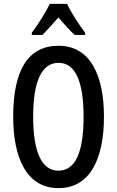

<svg xmlns="http://www.w3.org/2000/svg" viewBox="-20 -960 603 990"><path d="M326 -940H236C218 -899 178 -837 144 -791V-780H199C221 -802 251 -836 281 -870C311 -836 338 -804 365 -780H419V-791C385 -836 347 -895 326 -940ZM516 -358C516 -569 447 -724 282 -724C127 -724 48 -602 48 -359C48 -149 115 10 282 10C447 10 516 -146 516 -358ZM151 -358C151 -541 195 -636 282 -636C367 -636 411 -543 411 -358C411 -171 367 -80 281 -80C196 -80 151 -174 151 -358Z"/></svg>

Font: Noto Sans Hebrew ExtraCondensed Medium
Style: Regular
Weight: 500
Width: 2
Designer: Monotype Design Team
Foundry: Monotype Imaging Inc.
Version: Version 2.004